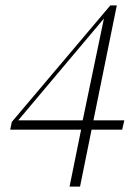

<svg xmlns="http://www.w3.org/2000/svg" viewBox="-20 -677 504 715"><path d="M239 18H278L321 -194H435L443 -229H328L415 -657H391L24 -223L18 -194H282ZM207 -418 367 -608 288 -229H48Z"/></svg>

Font: Source Serif 4 Display Light
Style: Italic
Weight: 300
Italic angle: -12°
Designer: Frank Grießhammer
Foundry: Adobe Systems Incorporated
Version: Version 4.004;hotconv 1.0.117;makeotfexe 2.5.65602